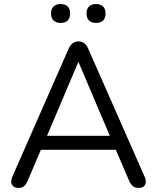

<svg xmlns="http://www.w3.org/2000/svg" viewBox="-20 -915 769 942"><path d="M72.3 6.9Q55.8 6.9 46.3 -0.3Q36.8 -7.6 35.4 -20.3Q34 -33 40.8 -48.6L316.5 -675.4Q325.3 -694.9 337.7 -703.4Q350.1 -711.9 365 -711.9Q380.1 -711.9 392.5 -703.4Q404.9 -694.9 413.1 -675.4L689.3 -48.6Q696.6 -33 695.1 -20.1Q693.7 -7.2 685 -0.1Q676.3 6.9 660.2 6.9Q641.8 6.9 631 -2.6Q620.3 -12.1 612.6 -30L539.1 -201.2L578.8 -180H149.3L189.6 -201.2L116.5 -30Q108.3 -10.6 98 -1.8Q87.7 6.9 72.3 6.9ZM363.6 -609.5 202.9 -230.3 179 -248.6H549.1L526.7 -230.3L365.6 -609.5ZM451.6 -802.4Q429 -802.4 416.8 -814.5Q404.5 -826.5 404.5 -849.1Q404.5 -871.2 416.8 -883.2Q429 -895.2 451.6 -895.2Q473.7 -895.2 485.8 -883.2Q497.8 -871.2 497.8 -849.1Q497.8 -826.5 486 -814.5Q474.2 -802.4 451.6 -802.4ZM277.5 -802.4Q255.4 -802.4 242.8 -814.5Q230.3 -826.5 230.3 -849.1Q230.3 -871.2 242.8 -883.2Q255.4 -895.2 277.5 -895.2Q300 -895.2 312.1 -883.2Q324.1 -871.2 324.1 -849.1Q324.1 -826.5 312.1 -814.5Q300 -802.4 277.5 -802.4Z"/></svg>

Font: Nunito ExtraLight
Style: Regular
Weight: 200
Designer: Vernon Adams
Foundry: Vernon Adams
Version: Version 3.602